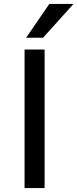

<svg xmlns="http://www.w3.org/2000/svg" viewBox="-20 -957 394 977"><path d="M105 0V-705H207V0ZM113 -765 231 -937H354L199 -765Z"/></svg>

Font: Nunito Sans 12pt ExtraLight 7pt Medium
Style: Regular
Weight: 500
Version: Version 3.101;gftools[0.9.27]